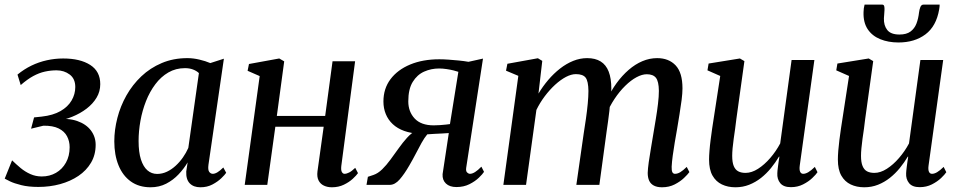

<svg xmlns="http://www.w3.org/2000/svg" viewBox="-24 -803 4168 834"><path d="M142.5 9Q99.5 9 68.5 1.2Q37.5 -6.5 19.5 -15.2Q1.5 -24 -3.5 -27L28.5 -106.5Q46 -89.5 65.5 -73.2Q85 -57 108 -46.8Q131 -36.5 157.5 -36.5Q191.5 -36.5 219 -52.2Q246.5 -68 262.5 -96.8Q278.5 -125.5 278.5 -163.5Q278.5 -189.5 267.2 -211Q256 -232.5 231 -245Q206 -257.5 164.5 -257L111 -244L124 -293L157 -296.5Q206.5 -302 238.8 -320.5Q271 -339 287 -366.5Q303 -394 303 -425Q303 -461 278.8 -479.2Q254.5 -497.5 221.5 -497.5Q196.5 -497.5 171.2 -492Q146 -486.5 120.2 -472.5Q94.5 -458.5 66 -433.5L52 -479Q80.5 -502.5 112.5 -518Q144.5 -533.5 179.5 -541.2Q214.5 -549 250.5 -549Q324 -549 367.8 -521Q411.5 -493 411.5 -437.5Q411.5 -405.5 395.5 -378.8Q379.5 -352 352 -331Q324.5 -310 289.5 -295.8Q254.5 -281.5 216.5 -275.5V-284.5Q272 -291 311 -277.5Q350 -264 370.8 -236.5Q391.5 -209 391.5 -174Q391.5 -130.5 371.5 -96.5Q351.5 -62.5 316.8 -39Q282 -15.5 237.2 -3.2Q192.5 9 142.5 9Z M881.5 -87.5Q878.5 -65 884.8 -56.5Q891 -48 900.5 -48Q909.5 -48 920.8 -54.8Q932 -61.5 946 -75.5L958.5 -52.5Q953 -44 937.5 -29Q922 -14 899 -1.8Q876 10.5 846.5 10.5Q816.5 10.5 800 -6.8Q783.5 -24 785 -58L791 -97.5Q775 -70.5 751.8 -45.8Q728.5 -21 698 -5.2Q667.5 10.5 630 10.5Q579.5 10.5 544.2 -14.8Q509 -40 490.8 -85Q472.5 -130 472.5 -189Q472.5 -239 485.8 -290.5Q499 -342 525.2 -388.5Q551.5 -435 590 -471.5Q628.5 -508 678.8 -529.2Q729 -550.5 790 -550.5Q815 -550.5 841.8 -544.2Q868.5 -538 889.5 -529L948.5 -548ZM840 -485.5Q829.5 -495.5 814.2 -501.2Q799 -507 779.5 -507Q739.5 -507 707.2 -488.2Q675 -469.5 650.8 -437.2Q626.5 -405 610.2 -363.8Q594 -322.5 586 -278Q578 -233.5 578 -190.5Q578 -142 588.2 -110.2Q598.5 -78.5 616.5 -63Q634.5 -47.5 658.5 -47.5Q680.5 -47.5 700.8 -57Q721 -66.5 738.8 -82.8Q756.5 -99 770.5 -119Q784.5 -139 794 -160.5Z M1458.5 -82Q1456.5 -63.5 1461 -55.8Q1465.5 -48 1472.5 -48Q1481.5 -48 1492.8 -53.8Q1504 -59.5 1519 -74L1531 -51Q1524.5 -41.5 1508.8 -26.8Q1493 -12 1469.8 -0.8Q1446.5 10.5 1417.5 10.5Q1398 10.5 1382.8 3.2Q1367.5 -4 1359.8 -19.2Q1352 -34.5 1355 -58.5L1382 -252.5H1172L1137 0H1039L1104 -472.5L1051.5 -495.5L1057.5 -525L1189 -549L1210.5 -536.5L1178.5 -299.5H1388.5L1420.5 -537H1518.5Z M2067 -79 2078.5 -56.5Q2072.5 -47 2056.2 -31.2Q2040 -15.5 2015.2 -3Q1990.5 9.5 1958.5 9.5Q1929 9.5 1913 -5.8Q1897 -21 1898.5 -46.5L1925.5 -225Q1914 -224 1896.8 -223.2Q1879.5 -222.5 1862 -221.5Q1844.5 -220.5 1832 -219.5Q1819.5 -204.5 1807.2 -182.5Q1795 -160.5 1782 -135.2Q1769 -110 1753.5 -83.5Q1732.5 -47 1712 -23.5Q1691.5 0 1669 0H1568L1574 -35L1598 -43Q1617.5 -49.5 1636 -67.5Q1654.5 -85.5 1672.2 -109.8Q1690 -134 1707.8 -159Q1725.5 -184 1744 -204.5Q1762.5 -225 1782 -235L1802 -221.5Q1762 -223.5 1732 -234.2Q1702 -245 1682 -263.8Q1662 -282.5 1651.8 -307.5Q1641.5 -332.5 1641.5 -362Q1641.5 -418 1672.2 -459Q1703 -500 1757.8 -522.8Q1812.5 -545.5 1884.5 -545.5Q1901.5 -545.5 1923.5 -544Q1945.5 -542.5 1968.5 -540.2Q1991.5 -538 2011 -534.5L2074 -548.5L2001 -74Q1999 -59.5 2005 -53.8Q2011 -48 2017.5 -48Q2027.5 -48 2039.8 -55.8Q2052 -63.5 2067 -79ZM1930.5 -264 1967 -491Q1960.5 -493.5 1946.5 -497Q1932.5 -500.5 1915.5 -503Q1898.5 -505.5 1883 -505.5Q1849 -505.5 1818.5 -492Q1788 -478.5 1768.8 -447.2Q1749.5 -416 1749.5 -362.5Q1749.5 -318 1777.2 -288.2Q1805 -258.5 1860 -258.5Q1872.5 -258.5 1886.8 -259.5Q1901 -260.5 1912.8 -261.8Q1924.5 -263 1930.5 -264Z M2331.5 -538.5 2315 -396.5Q2333.5 -427.5 2357.2 -455.5Q2381 -483.5 2408.5 -505Q2436 -526.5 2465.8 -538.5Q2495.5 -550.5 2526.5 -550.5Q2562 -550.5 2585.2 -536Q2608.5 -521.5 2620 -492Q2631.5 -462.5 2631.5 -417Q2631.5 -410.5 2630.5 -401.5Q2629.5 -392.5 2628.5 -381.5Q2627.5 -370.5 2625.5 -358.5L2611.5 -368Q2630 -408.5 2654.2 -441.8Q2678.5 -475 2706.8 -499.5Q2735 -524 2766.2 -537.2Q2797.5 -550.5 2830.5 -550.5Q2881 -550.5 2910.8 -519Q2940.5 -487.5 2940.5 -419Q2940.5 -398.5 2936.8 -368.8Q2933 -339 2927.5 -305.8Q2922 -272.5 2917 -242Q2912 -214.5 2907 -184.5Q2902 -154.5 2898.2 -127Q2894.5 -99.5 2893.5 -79Q2893 -62.5 2896.5 -55.2Q2900 -48 2908 -48Q2919 -48 2930.8 -55Q2942.5 -62 2959 -78L2970.5 -55.5Q2963.5 -45.5 2947.2 -30Q2931 -14.5 2906.8 -2Q2882.5 10.5 2851.5 10.5Q2830 10.5 2816 3Q2802 -4.5 2795.8 -18.2Q2789.5 -32 2789.5 -52Q2790 -70 2794 -98.8Q2798 -127.5 2803.8 -160.8Q2809.5 -194 2814.5 -225Q2819.5 -255 2825 -288Q2830.5 -321 2834.2 -352.5Q2838 -384 2838 -408.5Q2837.5 -449.5 2825.2 -465Q2813 -480.5 2785.5 -480.5Q2765 -480.5 2740.8 -467.5Q2716.5 -454.5 2691.8 -430.2Q2667 -406 2645.2 -373.2Q2623.5 -340.5 2607.5 -301.5L2627 -364.5Q2625.5 -344 2623 -321.2Q2620.5 -298.5 2617.2 -275.5Q2614 -252.5 2611 -232L2579.5 0H2479.5L2511.5 -223.5Q2516.5 -254 2521.2 -287.5Q2526 -321 2529 -352.5Q2532 -384 2532 -408Q2531.5 -450.5 2519.8 -465.8Q2508 -481 2477.5 -481Q2457.5 -481 2434.2 -468.8Q2411 -456.5 2387.2 -434.8Q2363.5 -413 2342.2 -384.8Q2321 -356.5 2306 -325.5L2261 0H2162.5L2227.5 -473.5L2174 -496L2180 -526L2312.5 -550Z M3170.5 10.5Q3137.5 10.5 3111.8 -1.8Q3086 -14 3071 -40.2Q3056 -66.5 3056 -110Q3056 -125.5 3057.8 -148Q3059.5 -170.5 3062.8 -195.8Q3066 -221 3069.5 -245.2Q3073 -269.5 3076 -287.5L3104.5 -473L3049 -497.5L3054 -527L3190 -549L3209.5 -537.5L3174.5 -285.5Q3172.5 -265.5 3169.2 -243.5Q3166 -221.5 3163 -200Q3160 -178.5 3158.2 -159.2Q3156.5 -140 3156.5 -126Q3156.5 -98 3163.2 -81.8Q3170 -65.5 3182.8 -58.8Q3195.5 -52 3214.5 -52Q3241 -52 3268.8 -69.8Q3296.5 -87.5 3321.8 -116.8Q3347 -146 3365 -180L3414.5 -542.5H3513.5L3450 -84.5Q3447.5 -66.5 3451.5 -57.2Q3455.5 -48 3465 -48Q3475 -48 3487 -55Q3499 -62 3515.5 -78L3527 -55Q3520.5 -45 3504.2 -29.5Q3488 -14 3464.2 -2Q3440.5 10 3411.5 10Q3379.5 10 3365.2 -7.5Q3351 -25 3352.5 -50.5Q3352.5 -53.5 3353.2 -61.8Q3354 -70 3355.5 -80.8Q3357 -91.5 3358.5 -102.8Q3360 -114 3361.5 -122L3360 -123Q3344.5 -97 3325 -73Q3305.5 -49 3281.8 -30.2Q3258 -11.5 3230.2 -0.5Q3202.5 10.5 3170.5 10.5Z M3730 10.5Q3697 10.5 3671.2 -1.8Q3645.5 -14 3630.5 -40.2Q3615.5 -66.5 3615.5 -110Q3615.5 -125.5 3617.2 -148Q3619 -170.5 3622.2 -195.8Q3625.5 -221 3629 -245.2Q3632.5 -269.5 3635.5 -287.5L3664 -473L3608.5 -497.5L3613.5 -527L3749.5 -549L3769 -537.5L3734 -285.5Q3732 -265.5 3728.8 -243.5Q3725.5 -221.5 3722.5 -200Q3719.5 -178.5 3717.8 -159.2Q3716 -140 3716 -126Q3716 -98 3722.8 -81.8Q3729.5 -65.5 3742.2 -58.8Q3755 -52 3774 -52Q3800.5 -52 3828.2 -69.8Q3856 -87.5 3881.2 -116.8Q3906.5 -146 3924.5 -180L3974 -542.5H4073L4009.5 -84.5Q4007 -66.5 4011 -57.2Q4015 -48 4024.5 -48Q4034.5 -48 4046.5 -55Q4058.5 -62 4075 -78L4086.5 -55Q4080 -45 4063.8 -29.5Q4047.5 -14 4023.8 -2Q4000 10 3971 10Q3939 10 3924.8 -7.5Q3910.5 -25 3912 -50.5Q3912 -53.5 3912.8 -61.8Q3913.5 -70 3915 -80.8Q3916.5 -91.5 3918 -102.8Q3919.5 -114 3921 -122L3919.5 -123Q3904 -97 3884.5 -73Q3865 -49 3841.2 -30.2Q3817.5 -11.5 3789.8 -0.5Q3762 10.5 3730 10.5ZM3807.5 -783Q3815 -783 3816.8 -776.2Q3818.5 -769.5 3818 -759Q3818 -751 3816.8 -741.2Q3815.5 -731.5 3815.5 -723.5Q3814.5 -692.5 3830 -672.8Q3845.5 -653 3883 -653Q3913.5 -653 3931 -666Q3948.5 -679 3956.8 -700.5Q3965 -722 3968 -748.5Q3969.5 -761.5 3973.8 -772.2Q3978 -783 3987.5 -783H4057.5Q4057.5 -779 4057.2 -774.5Q4057 -770 4055.5 -762Q4043 -689 3996 -653.8Q3949 -618.5 3878.5 -618.5Q3834.5 -618.5 3799.5 -632.8Q3764.5 -647 3745 -676.2Q3725.5 -705.5 3727 -750.5Q3727 -758.5 3728.2 -766.8Q3729.5 -775 3731.5 -783Z"/></svg>

Font: Merriweather 60pt
Style: Italic
Weight: 400
Italic angle: -7.8°
Version: Version 2.101